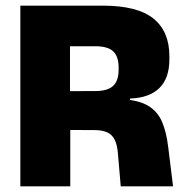

<svg xmlns="http://www.w3.org/2000/svg" viewBox="-20 -659 655 679"><path d="M407 0 397 -116.5Q394.5 -147 385.5 -165Q376.5 -183 359 -191Q341.5 -199 313 -199L178 -199.5V-336.5L317 -337Q360.5 -337 380 -355.2Q399.5 -373.5 399.5 -412V-420.5Q399.5 -459 380.5 -477.2Q361.5 -495.5 317 -495.5H177.5V-639H343.5Q466 -639 522.5 -593.5Q579 -548 579 -460.5V-449Q579 -382.5 543.8 -347.8Q508.5 -313 440 -310.5V-284.5L412 -308.5Q471.5 -304.5 504.2 -284.8Q537 -265 552.8 -228.8Q568.5 -192.5 575 -138L592 0ZM52 0V-639H227.5V-287L228.5 -220V0Z"/></svg>

Font: Anek Gurmukhi ExtraBold
Style: Regular
Weight: 800
Designer: Sarang Kulkarni (Gurmukhi), Yesha Goshar (Latin)
Foundry: Ek Type
Version: Version 1.003